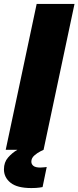

<svg xmlns="http://www.w3.org/2000/svg" viewBox="-27 -760 398 974"><path d="M2 0 159 -740H351L194 0Q194 0 178.5 7.5Q163 15 147.5 28.5Q132 42 132 60Q132 73 142.5 81.5Q153 90 178 90Q189 90 199.5 88.5Q210 87 210 87L189 189Q189 189 173.5 191.5Q158 194 132 194Q60 194 26.5 167Q-7 140 -7 99Q-7 63 14 39Q35 15 61 0Z"/></svg>

Font: Be Vietnam Pro Black
Style: Italic
Weight: 900
Italic angle: -12°
Designer: Lam Bao, Tony Le, Vietanh Nguyen
Foundry: Yellow Type Foundry
Version: Version 1.002; ttfautohint (v1.8.3)